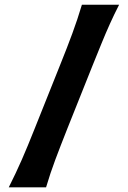

<svg xmlns="http://www.w3.org/2000/svg" viewBox="-20 -804 548 824"><path d="M17.6 0Q48.3 -61 73.5 -118.4Q98.6 -175.8 128.4 -251L237.3 -523.4Q268.6 -601.1 290.5 -660.6Q312.5 -720.2 331.5 -783.7H491.2Q469.7 -741.7 451.7 -701.7Q433.6 -661.6 415.8 -617.9Q397.9 -574.2 376.5 -521L268.6 -251Q238.8 -175.8 217.3 -118.4Q195.8 -61 177.7 0Z"/></svg>

Font: Pinar DS4-SemiBold
Style: Regular
Weight: 600
Designer: Amin Abedi
Version: Version 2.000